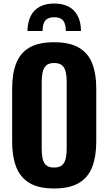

<svg xmlns="http://www.w3.org/2000/svg" viewBox="-20 -1060 616 1091"><path d="M287 11Q198 11 146 -21Q94 -53 71.5 -112.5Q49 -172 49 -255V-557Q49 -640 71.5 -699Q94 -758 146 -789Q198 -820 287 -820Q377 -820 429.5 -788.5Q482 -757 504.5 -698.5Q527 -640 527 -557V-255Q527 -172 504.5 -112.5Q482 -53 429.5 -21Q377 11 287 11ZM287 -108Q319 -108 334 -122.5Q349 -137 354 -161.5Q359 -186 359 -214V-597Q359 -625 354 -649Q349 -673 334 -687.5Q319 -702 287 -702Q257 -702 242 -687.5Q227 -673 222 -649Q217 -625 217 -597V-214Q217 -186 221.5 -161.5Q226 -137 241 -122.5Q256 -108 287 -108ZM136 -884Q137 -933 154 -968Q171 -1003 205 -1021.5Q239 -1040 288 -1040Q338 -1040 371.5 -1021.5Q405 -1003 422.5 -968Q440 -933 440 -884H354Q354 -924 339 -943Q324 -962 288 -962Q253 -962 237.5 -943.5Q222 -925 222 -884Z"/></svg>

Font: Oswald SemiBold
Style: Regular
Weight: 600
Designer: Vernon Adams
Foundry: Vernon Adams
Version: Version 4.103;gftools[0.9.33.dev8+g029e19f]